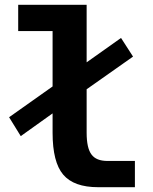

<svg xmlns="http://www.w3.org/2000/svg" viewBox="-20 -780 642 804"><path d="M391.1 3.9Q289.1 3.9 244.6 -48.8Q200.2 -101.1 200.2 -224.1V-305.2L66.9 -210L18.1 -289.1L200.2 -418V-649.9H56.2V-759.8H342.8V-519L486.8 -621.1L537.1 -543L342.8 -406.2V-224.1Q342.8 -159.7 363.3 -132.8Q373 -119.6 389.6 -112.8Q406.2 -106 431.2 -106H544.9V3.9H391.1Z"/></svg>

Font: Hack
Style: Bold
Weight: 700
Monospace: yes
Designer: Christopher Simpkins
Foundry: Christopher Simpkins
Version: Version 2.017